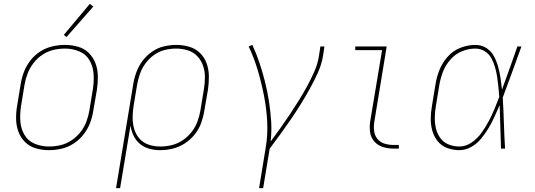

<svg xmlns="http://www.w3.org/2000/svg" viewBox="-20 -771 2776 996"><path d="M233 8H234Q266 8 299 0.5Q332 -7 361.5 -26Q391 -45 413 -73Q435 -101 447 -132.5Q459 -164 464 -197L483 -307Q488 -342 487.5 -376.5Q487 -411 475.5 -442Q464 -473 441 -496Q418 -519 385 -528.5Q352 -538 318 -538H317Q285 -538 252 -530.5Q219 -523 189 -504Q159 -485 137.5 -457Q116 -429 104 -397.5Q92 -366 87 -333L69 -223Q63 -189 63.5 -154Q64 -119 75.5 -88Q87 -57 110 -34Q133 -11 166 -1.5Q199 8 233 8ZM234 -11Q195 -11 160 -25.5Q125 -40 106.5 -72Q88 -104 85.5 -142.5Q83 -181 89 -220L107 -330Q112 -360 123 -389Q134 -418 153.5 -443.5Q173 -469 200 -487Q227 -505 257 -512Q287 -519 317 -519Q356 -519 391 -504.5Q426 -490 444.5 -458Q463 -426 465.5 -387.5Q468 -349 462 -310L444 -200Q439 -170 428.5 -141Q418 -112 398 -86.5Q378 -61 351 -43Q324 -25 294 -18Q264 -11 234 -11ZM325 -579 464 -737 446 -751 311 -590Z M582 205H603L657 -120Q661 -92 673 -67Q685 -42 706 -24.5Q727 -7 754.5 0.5Q782 8 811 8Q844 8 876.5 0Q909 -8 938.5 -27Q968 -46 990 -73.5Q1012 -101 1023.5 -133Q1035 -165 1040 -197L1059 -307Q1064 -342 1063.5 -376.5Q1063 -411 1052 -442Q1041 -473 1017.5 -496Q994 -519 961.5 -528.5Q929 -538 895 -538Q863 -538 830.5 -530.5Q798 -523 769 -503Q740 -483 719.5 -455.5Q699 -428 687.5 -396.5Q676 -365 671 -333ZM811 -11Q780 -11 751.5 -20.5Q723 -30 704 -51.5Q685 -73 676.5 -101Q668 -129 668 -160Q668 -191 673 -221L691 -330Q696 -359 706 -388Q716 -417 735 -442.5Q754 -468 780 -486.5Q806 -505 835.5 -512Q865 -519 894 -519Q925 -519 954 -510Q983 -501 1003 -480Q1023 -459 1033 -431Q1043 -403 1043 -372Q1043 -341 1038 -310L1020 -200Q1015 -170 1004.5 -141Q994 -112 974 -86.5Q954 -61 927 -43Q900 -25 870.5 -18Q841 -11 811 -11Z M1324 205H1345L1379 0Q1407 -37 1434.5 -75Q1462 -113 1488.5 -151.5Q1515 -190 1539.5 -229.5Q1564 -269 1586.5 -309.5Q1609 -350 1628 -391.5Q1647 -433 1655 -477L1663 -530H1642L1634 -477Q1627 -437 1610 -398.5Q1593 -360 1572.5 -322.5Q1552 -285 1529.5 -249Q1507 -213 1483.5 -177.5Q1460 -142 1435 -107Q1410 -72 1384 -37Q1390 -91 1386.5 -143.5Q1383 -196 1375 -247Q1367 -298 1354.5 -347.5Q1342 -397 1326 -445Q1310 -493 1289 -538L1270 -530Q1298 -471 1317 -407Q1336 -343 1349 -277Q1362 -211 1366 -142Q1370 -73 1358 -3Z M2022 0H2049V-19H2022Q1997 -19 1974.5 -26Q1952 -33 1937.5 -51Q1923 -69 1920.5 -93Q1918 -117 1922 -141L1986 -530H1823V-511H1962L1901 -145Q1896 -116 1899.5 -87.5Q1903 -59 1921 -38Q1939 -17 1966 -8.5Q1993 0 2022 0Z M2363 8Q2395 8 2425 -9Q2455 -26 2476.5 -52.5Q2498 -79 2515 -107.5Q2532 -136 2545.5 -166Q2559 -196 2572 -226Q2574 -170 2575.5 -113.5Q2577 -57 2579 0H2600Q2596 -66 2594 -132.5Q2592 -199 2588 -265Q2613 -331 2637 -397.5Q2661 -464 2685 -530H2664Q2644 -474 2624.5 -418Q2605 -362 2584 -306Q2581 -336 2576.5 -366Q2572 -396 2564 -425Q2556 -454 2542 -480Q2528 -506 2503 -522Q2478 -538 2446 -538Q2408 -538 2369.5 -523.5Q2331 -509 2303 -477.5Q2275 -446 2260 -409Q2245 -372 2239 -333L2221 -223Q2215 -190 2214.5 -157Q2214 -124 2222.5 -93.5Q2231 -63 2250.5 -38.5Q2270 -14 2300.5 -3Q2331 8 2363 8ZM2363 -11Q2334 -11 2307.5 -21.5Q2281 -32 2264.5 -54.5Q2248 -77 2241.5 -104.5Q2235 -132 2235.5 -161.5Q2236 -191 2241 -220L2259 -330Q2265 -365 2278 -399Q2291 -433 2316.5 -462Q2342 -491 2376.5 -505Q2411 -519 2446 -519Q2473 -519 2495 -505Q2517 -491 2529 -469Q2541 -447 2548 -422.5Q2555 -398 2559 -372Q2563 -346 2565.5 -320Q2568 -294 2570 -268Q2558 -236 2544.5 -204Q2531 -172 2514.5 -141Q2498 -110 2477.5 -81.5Q2457 -53 2427 -32Q2397 -11 2363 -11Z"/></svg>

Font: Iosevka Sparkle Thin
Style: Italic
Weight: 100
Italic angle: -9°
Designer: Belleve Invis
Foundry: Belleve Invis
Version: Version 4.5.0; ttfautohint (v1.8.3)